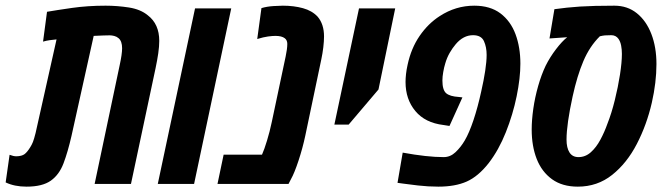

<svg xmlns="http://www.w3.org/2000/svg" viewBox="-52 -660 2392 689"><path d="M43 9.8Q0 9.8 -31.7 -5.4L-17.6 -104.5Q-3.9 -99.1 6.8 -99.1Q26.4 -99.6 36.1 -106.9Q45.9 -114.3 56.6 -131.8Q62 -140.1 66.2 -150.6Q70.3 -161.1 75.7 -182.6L150.9 -518.6Q139.2 -517.6 127 -515.9Q114.7 -514.2 102.5 -510.7L116.7 -617.7Q150.4 -623.5 206.5 -631.6Q262.7 -639.6 327.1 -639.6Q369.1 -639.6 410.9 -633.1Q452.6 -626.5 478.5 -605Q519.5 -573.7 519.5 -513.2Q519.5 -493.7 515.9 -468.5Q512.2 -443.4 506.3 -415.5L418 0H287.6L377.4 -425.8Q386.2 -465.8 386.2 -486.8Q386.2 -512.2 373.5 -522.9Q366.7 -528.8 357.9 -531Q349.1 -533.2 341.8 -533.2Q336.4 -533.2 319.1 -532.7Q301.8 -532.2 284.2 -531.2L204.6 -172.4Q191.4 -114.7 176 -74Q160.6 -33.2 130.4 -11.7Q100.1 9.8 43 9.8Z M514.2 0 647.9 -629.9H777.8L644.5 0Z M728.5 0 750.5 -105H888.2Q896.5 -123.5 906.2 -155.5Q916 -187.5 923.3 -222.2L973.1 -457.5Q975.6 -469.2 977.3 -481.2Q979 -493.2 979 -502.4Q979 -516.1 969.7 -522.9Q959 -531.2 936 -531.2Q926.3 -531.2 909.9 -529.1Q893.6 -526.9 871.1 -520L886.2 -630.9Q905.8 -636.7 929 -638.2Q952.1 -639.6 962.9 -639.6Q1002.4 -639.6 1035.2 -630.6Q1067.9 -621.6 1087.9 -600.1Q1110.8 -573.2 1110.8 -529.3Q1110.8 -512.7 1108.2 -490.2Q1105.5 -467.8 1101.1 -447.3L1043.5 -172.9Q1034.2 -128.9 1019.3 -83.7Q1004.4 -38.6 992.2 -17.1L983.4 0Z M1147.9 -212.9 1236.3 -629.9H1366.2L1306.2 -338.9L1199.2 -212.9Z M1521 9.8Q1484.9 9.8 1448.2 5.6Q1411.6 1.5 1395.5 -1L1374.5 -3.9L1393.1 -112.3Q1481 -96.2 1540.5 -96.2Q1564 -96.2 1582.8 -114Q1601.6 -131.8 1615.7 -155.8Q1631.8 -183.1 1647.2 -229.2Q1662.6 -275.4 1674.8 -331.5Q1684.1 -372.1 1689.2 -406Q1694.3 -439.9 1694.3 -462.9Q1694.3 -491.2 1684.6 -512.5Q1674.8 -533.7 1645.5 -533.7Q1610.8 -533.7 1583.5 -501.5Q1571.8 -487.8 1561.8 -470.5Q1551.8 -453.1 1545.9 -432.6Q1541.5 -418.5 1538.6 -401.6Q1535.6 -384.8 1535.6 -371.1Q1535.6 -337.4 1548.8 -325.7Q1562 -314 1594.7 -312L1607.4 -310.5L1561 -208L1539.6 -211.4Q1473.6 -219.2 1438.5 -261.5Q1403.3 -303.7 1403.3 -365.7Q1403.3 -378.9 1405 -394.3Q1406.7 -409.7 1410.6 -427.2Q1423.3 -486.8 1453.9 -531.2Q1484.4 -575.7 1526.4 -602.5Q1583.5 -639.6 1649.9 -639.6Q1707 -639.6 1743.7 -612.1Q1780.3 -584.5 1797.9 -537.4Q1815.4 -490.2 1815.4 -431.6Q1815.4 -379.9 1802 -314.5Q1788.6 -249 1763.2 -185.3Q1737.8 -121.6 1701.7 -74.7Q1664.1 -26.9 1622.8 -8.5Q1581.5 9.8 1521 9.8Z M2021.5 9.8Q1965.8 9.8 1929 -16.8Q1892.1 -43.5 1874 -89.6Q1856 -135.7 1856 -195.3Q1856 -229 1861.8 -270Q1867.7 -311 1879.2 -351.3Q1890.6 -391.6 1906.2 -424.3Q1921.9 -455.6 1943.4 -483.6Q1964.8 -511.7 1983.4 -526.4Q1967.3 -525.4 1951.4 -524.2Q1935.5 -522.9 1919.9 -522L1937.5 -627Q1981.4 -633.3 2029.5 -636.5Q2077.6 -639.6 2152.8 -639.6Q2199.7 -639.6 2233.4 -612.5Q2267.1 -585.4 2285.4 -538.1Q2303.7 -490.7 2303.7 -430.2Q2303.7 -364.7 2287.1 -291.5Q2269 -212.4 2233.4 -143.6Q2197.8 -74.7 2144.8 -32.5Q2091.8 9.8 2021.5 9.8ZM2023.9 -96.2Q2048.8 -96.2 2068.4 -113.8Q2087.9 -131.3 2102.5 -158.7Q2117.2 -186 2127.9 -216.3Q2142.6 -253.4 2154.3 -300.8Q2166 -348.1 2172.9 -392.6Q2179.7 -437 2179.7 -466.3Q2179.7 -481.9 2177 -496.3Q2174.3 -510.7 2167.5 -520.5Q2158.2 -533.7 2141.6 -533.7Q2126.5 -533.7 2118.7 -533Q2110.8 -532.2 2100.6 -529.8Q2064 -493.7 2041.5 -440.7Q2019 -387.7 2002.9 -314Q1992.2 -265.1 1986.6 -225.8Q1981 -186.5 1981 -159.2Q1981 -129.4 1991.7 -112.8Q2002.4 -96.2 2023.9 -96.2Z"/></svg>

Font: Open Sans Condensed
Style: Bold Italic
Weight: 700
Width: 3
Italic angle: -12°
Designer: Monotype Design Team
Foundry: Monotype Imaging Inc.
Version: Version 3.003; ttfautohint (v1.8.4)